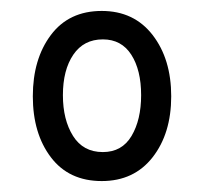

<svg xmlns="http://www.w3.org/2000/svg" viewBox="-20 -756 374 351"><path d="M166 -425Q106 -425 73 -468.5Q40 -512 40 -580Q40 -648 73 -692Q106 -736 166 -736Q225 -736 259 -692Q293 -648 293 -580Q293 -512 259 -468.5Q225 -425 166 -425ZM168 -478Q203 -478 220.5 -507.5Q238 -537 238 -582Q238 -628 220 -656Q202 -684 168 -684Q133 -684 114 -656Q95 -628 95 -582Q95 -537 113.5 -507.5Q132 -478 168 -478Z"/></svg>

Font: Noto Serif Tamil ExtraCondensed Black
Style: Italic
Weight: 900
Width: 2
Italic angle: -12°
Designer: Indian Type Foundry, Tom Grace, and the Monotype Design Team
Foundry: Monotype Imaging Inc.
Version: Version 2.003; ttfautohint (v1.8.4.7-5d5b)